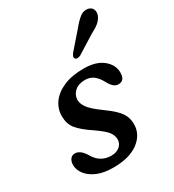

<svg xmlns="http://www.w3.org/2000/svg" viewBox="-174 -804 827 913"><g transform="rotate(-30 239.5 -347.5)"><path d="M199 -43.5Q228 -43.5 245.5 -58.8Q263 -74 263 -97.5Q262.5 -118.5 248 -137.8Q233.5 -157 187.5 -189Q132.5 -225.5 110.5 -253.2Q88.5 -281 88 -321Q87 -361.5 110.2 -395Q133.5 -428.5 179 -448.5Q224.5 -468.5 290.5 -468.5Q358 -468.5 395.5 -438Q433 -407.5 433 -365Q433 -320.5 398 -320.5Q385 -320.5 374 -328.8Q363 -337 351 -358Q336.5 -386.5 317 -402.5Q297.5 -418.5 269 -418.5Q232.5 -418.5 211.8 -399.2Q191 -380 191 -352.5Q191.5 -332 207 -310.2Q222.5 -288.5 266 -256.5Q306 -228 327.5 -206.8Q349 -185.5 357.5 -165.8Q366 -146 366.5 -122.5Q367.5 -65 318 -27.2Q268.5 10.5 178.5 10.5Q126.5 10.5 90.8 -5Q55 -20.5 36.5 -45Q18 -69.5 18 -96Q18.5 -117 28 -128.5Q37.5 -140 52.5 -140Q81 -140 105 -102Q123 -70 146.5 -56.8Q170 -43.5 199 -43.5ZM362.5 -647Q385.5 -675.5 406 -692Q426.5 -708.5 450.5 -704Q470 -700 476 -684.2Q482 -668.5 474.5 -650.5Q466.5 -632.5 450 -619Q433.5 -605.5 406.5 -592L306.5 -529.5Q298.5 -526 290.2 -526Q282 -526 278.5 -531Q274 -537 277.2 -544.8Q280.5 -552.5 287 -560.5Z"/></g></svg>

Font: Fraunces 9pt SuperSoft
Style: Italic
Weight: 400
Italic angle: -16°
Version: Version 1.000;[b76b70a41]